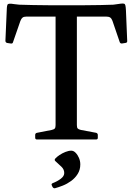

<svg xmlns="http://www.w3.org/2000/svg" viewBox="-20 -773 735 1064"><path d="M288 0V-744H406V0ZM651 -753Q662 -754 667.5 -752.5Q673 -751 675 -742.5Q677 -734 678 -714L685 -545Q685 -536 675 -535L656 -532Q646 -531 643 -541L603 -658Q598 -671 590.5 -676Q583 -681 569 -681H126Q112 -681 105 -675.5Q98 -670 93 -657L52 -539Q50 -530 39 -532L19 -535Q10 -538 10 -547L18 -730Q19 -742 21.5 -747Q24 -752 33 -752.5Q42 -753 60 -750L87 -747Q126 -746 164 -745Q202 -744 247 -744Q292 -744 348 -744Q404 -744 450.5 -744Q497 -744 536.5 -745Q576 -746 608 -747ZM185 0Q175 0 175 -10V-25Q175 -35 185 -37L267 -53Q280 -56 284 -61.5Q288 -67 288 -80V-213H406V-80Q406 -66 410.5 -61Q415 -56 428 -53L513 -37Q522 -34 522 -25V-9Q522 0 512 0ZM285 270Q277 272 271 263L267 254Q263 246 272 242Q298 232 317 217.5Q336 203 336 186Q336 166 321 151.5Q306 137 287 120Q280 114 286 106Q295 96 310 86Q325 76 342.5 69Q360 62 375 62Q388 62 399.5 74Q411 86 418 103Q425 120 425 138Q425 168 410.5 191Q396 214 374 230Q352 246 328 255.5Q304 265 285 270Z"/></svg>

Font: Hahmlet Medium
Style: Regular
Weight: 500
Version: Version 1.002